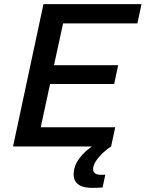

<svg xmlns="http://www.w3.org/2000/svg" viewBox="-20 -708 704 928"><path d="M43 0 190 -688H664L644 -595H285L241 -393H551L532 -302H222L177 -93H537L517 0ZM427 200Q393 200 373 191.5Q353 183 344.5 168.5Q336 154 336 135Q336 95 363 58Q390 21 439 -10L517 0Q499 11 478.5 30Q458 49 444 70Q430 91 430 110Q430 122 439 129.5Q448 137 471 137Q474 137 478 137Q482 137 489 136L476 198Q464 199 451.5 199.5Q439 200 427 200Z"/></svg>

Font: Saira Thin Medium
Style: Italic
Weight: 500
Italic angle: -12°
Version: Version 1.101